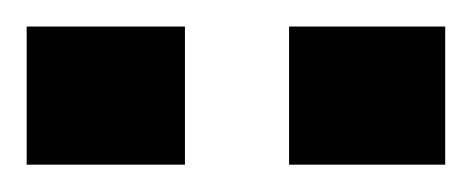

<svg xmlns="http://www.w3.org/2000/svg" viewBox="-20 -712 354 144"><path d="M0 -588.5V-692.1H118.7V-588.5ZM196.8 -588.5V-692.1H313.9V-588.5Z"/></svg>

Font: Saira Thin SemiCondensed
Style: Regular
Weight: 100
Width: 4
Version: Version 1.101